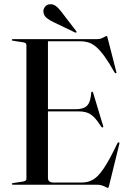

<svg xmlns="http://www.w3.org/2000/svg" viewBox="-20 -888 618 923"><path d="M187.5 -363H344.5Q381.5 -363 398.5 -380Q415.5 -397 418.5 -442Q419 -445 420 -446.2Q421 -447.5 422.5 -447.5Q426.5 -448 428 -441L476 -282Q477 -279.5 476.2 -277.8Q475.5 -276 474 -275.5Q472.5 -275 471 -275.5Q469.5 -276 467.5 -278Q448.5 -307.5 432.8 -323.8Q417 -340 399.5 -346.2Q382 -352.5 357 -352.5H187.5ZM37 -696Q37 -698 38.5 -699Q40 -700 42.5 -700H449Q460 -700 468.8 -703.8Q477.5 -707.5 483.5 -711.2Q489.5 -715 491.5 -715Q493.5 -715 494.8 -713.2Q496 -711.5 497.5 -705L539 -543Q540.5 -539.5 539.8 -538Q539 -536.5 537 -536Q535.5 -536 534 -536.5Q532.5 -537 530.5 -540Q505 -585.5 484 -614.8Q463 -644 444.5 -660.5Q426 -677 407.2 -683.2Q388.5 -689.5 367.5 -689.5H210.5V-33Q210.5 -21.5 217.2 -16Q224 -10.5 237 -10.5H373Q402.5 -10.5 427 -24.2Q451.5 -38 479 -78.8Q506.5 -119.5 544.5 -199.5Q546.5 -202 547.8 -203.2Q549 -204.5 551 -204Q553 -204 553.8 -201.8Q554.5 -199.5 553.5 -195.5L504.5 4Q503 10.5 501.8 12.8Q500.5 15 498.5 15Q494.5 15 488.2 11.2Q482 7.5 471.5 3.8Q461 0 445 0H42.5Q40 0 38.5 -1.2Q37 -2.5 37 -4Q37 -7 43 -8L89 -15Q98 -16.5 102.5 -19.5Q107 -22.5 107 -29V-671Q107 -677.5 102.5 -680.8Q98 -684 89 -685L43 -692Q37 -693 37 -696ZM276 -830 346 -739Q347 -737.5 347.8 -735.5Q348.5 -733.5 347.5 -732.5Q346.5 -731 344.2 -731.2Q342 -731.5 340.5 -732L237.5 -781.5Q219 -790 204.5 -801.5Q190 -813 188.5 -832.5Q188 -844 196.2 -855.2Q204.5 -866.5 220 -867.5Q235 -869 248.5 -859Q262 -849 276 -830Z"/></svg>

Font: Fraunces 96pt
Style: Regular
Weight: 400
Version: Version 1.000;[b76b70a41]